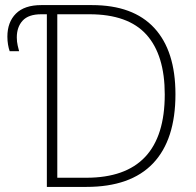

<svg xmlns="http://www.w3.org/2000/svg" viewBox="-20 -734 768 754"><path d="M164 0V-678H142Q92 -678 69 -653Q46 -628 46 -587Q46 -570 49.5 -555Q53 -540 55 -533H18Q14 -544 11.5 -559Q9 -574 9 -590Q9 -647 42.5 -680.5Q76 -714 142 -714H341Q503 -714 586 -624Q669 -534 669 -364Q669 -185 581 -92.5Q493 0 319 0ZM205 -36H319Q627 -36 627 -363Q627 -518 555 -598Q483 -678 331 -678H205Z"/></svg>

Font: Noto Sans Disp ExtLt
Style: Regular
Weight: 200
Designer: Monotype Design Team
Foundry: Monotype Imaging Inc.
Version: Version 2.000;GOOG;noto-source:20170915:90ef993387c0